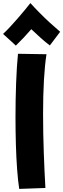

<svg xmlns="http://www.w3.org/2000/svg" viewBox="-54 -1150 408 1239"><path d="M70 69Q62 17 56.5 -57Q51 -131 48.5 -218Q46 -305 46 -395Q46 -508 50 -615Q54 -722 62 -803L246 -800Q235 -729 229.5 -633Q224 -537 224 -415Q224 -291 228.5 -166Q233 -41 239 63ZM-34.2 -931.2Q-14.6 -948.8 9.9 -975.3Q34.4 -1001.8 59.3 -1030.2Q84.3 -1058.6 105.9 -1085.1Q127.5 -1111.5 142.2 -1130.1Q167.6 -1101.7 200.5 -1068.4Q233.3 -1035.1 268.1 -1003.2Q302.9 -971.4 334.2 -944.9L267.6 -856.7Q235.3 -881.2 207.3 -906.7Q179.4 -932.2 148 -961.6Q121.6 -931.2 99.5 -907.7Q77.5 -884.2 48.1 -855.7Q46.1 -857.7 33.4 -869.5Q20.6 -881.2 5 -895.4Q-10.7 -909.6 -22.5 -920.4Q-34.2 -931.2 -34.2 -931.2Z"/></svg>

Font: Mochiy Pop P One
Style: Regular
Weight: 400
Designer: FONTDASU
Foundry: FONTDASU / Google Inc. / Adobe
Version: Version 2.000